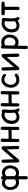

<svg xmlns="http://www.w3.org/2000/svg" viewBox="2445 -3023 856 5786"><g transform="rotate(-90 2873.0 -130.0)"><path d="M413.1 278.3Q457.5 277.3 457.5 232.9V-3.4Q510.7 18.6 565.4 14.6Q668.9 7.3 717.8 -59.6Q786.1 -152.3 780.3 -277.8Q775.9 -376 700.2 -446.3Q637.7 -503.9 561 -501.5Q506.8 -499.5 457 -469.7V-475.6Q457 -527.8 413.1 -528.8Q360.8 -529.8 360.8 -476.6Q360.8 -474.1 360.8 -471.7Q313 -499.5 260.3 -501.5Q182.6 -503.4 121.1 -446.3Q45.4 -376 41 -277.8Q35.2 -143.1 103.5 -59.6Q159.2 8.8 255.9 14.6Q309.1 18.6 361.8 -2.4Q362.3 113.8 362.3 230Q362.3 278.3 413.1 278.3ZM457 -361.3Q496.1 -403.8 543.5 -407.7Q606.4 -413.1 656.2 -360.4Q693.4 -321.3 693.8 -254.4Q693.8 -177.7 656.2 -128.9Q619.6 -82 558.1 -76.2Q503.9 -71.8 457.5 -114.7ZM361.8 -112.3Q316.4 -71.8 263.2 -76.2Q201.7 -82 165 -128.9Q127.4 -178.2 127.4 -254.4Q127.9 -321.3 165 -360.4Q214.8 -413.1 277.8 -407.7Q323.2 -403.8 360.8 -364.7Z M869.6 -40.5Q871.1 24.4 909.7 24.9Q942.9 24.9 960 4.9L1263.2 -353.5L1271 -40.5Q1272.9 26.4 1323.7 24.9Q1372.6 23.4 1370.6 -43.5L1356.9 -463.4Q1356 -512.7 1304.2 -511.2Q1287.1 -510.7 1276.9 -503.4Q1266.1 -497.6 1256.3 -485.8L965.8 -144L955.6 -463.4Q954.6 -512.7 902.8 -511.2Q857.9 -509.8 858.9 -460.4Z M1537.6 -537.6Q1490.2 -538.6 1489.7 -491.7L1485.8 -22Q1485.4 24.4 1526.9 25.9Q1580.1 27.8 1580.6 -18.1Q1582 -111.3 1583.5 -204.1L1849.1 -209.5L1847.7 -22Q1847.2 24.4 1888.7 25.9Q1941.9 27.8 1942.4 -18.1L1949.2 -489.7Q1949.7 -536.6 1899.4 -537.6Q1852.1 -538.6 1851.6 -491.7L1850.1 -302.7Q1717.3 -300.8 1584.5 -298.8L1587.4 -489.7Q1587.9 -536.6 1537.6 -537.6Z M2252.4 27.3Q2297.9 26.9 2398.9 -24.4Q2408.7 40 2469.7 27.3Q2522.9 16.6 2481.4 -54.7Q2453.1 -103.5 2455.1 -220.7Q2457.5 -367.7 2468.8 -428.7Q2480 -491.2 2421.4 -504.4Q2391.6 -511.2 2377.4 -499Q2249.5 -539.6 2132.3 -443.4Q2030.3 -359.9 2031.7 -207Q2033.2 27.8 2252.4 27.3ZM2309.1 -70.8Q2272 -57.1 2229.5 -60.1Q2128.4 -66.9 2127 -216.3Q2131.3 -331.1 2218.3 -394Q2239.7 -410.2 2275.9 -418.9Q2327.6 -431.6 2375 -401.9Q2352.5 -322.8 2370.1 -112.8Q2326.7 -77.1 2309.1 -70.8Z M2608.9 -537.6Q2561.5 -538.6 2561 -491.7L2557.1 -22Q2556.6 24.4 2598.1 25.9Q2651.4 27.8 2651.9 -18.1Q2653.3 -111.3 2654.8 -204.1L2920.4 -209.5L2918.9 -22Q2918.5 24.4 2960 25.9Q3013.2 27.8 3013.7 -18.1L3020.5 -489.7Q3021 -536.6 2970.7 -537.6Q2923.3 -538.6 2922.9 -491.7L2921.4 -302.7Q2788.6 -300.8 2655.8 -298.8L2658.7 -489.7Q2659.2 -536.6 2608.9 -537.6Z M3473.6 -103Q3416 -64 3349.6 -66.4Q3285.2 -68.8 3249 -117.2Q3209.5 -171.4 3210.9 -236.8Q3212.4 -306.2 3249.5 -359.9Q3282.2 -406.7 3322.8 -419.4Q3395 -442.4 3452.1 -399.9Q3499.5 -364.7 3522.5 -381.3Q3555.7 -405.3 3525.9 -452.1Q3506.3 -482.4 3447.3 -502.4Q3399.4 -518.1 3341.3 -513.7Q3241.7 -506.3 3177.2 -413.1Q3124 -336.4 3124 -216.3Q3124 -107.4 3198.7 -35.2Q3258.8 22.9 3349.6 23.4Q3464.8 23.9 3518.6 -22Q3560.1 -58.6 3543.9 -85.9Q3516.6 -131.8 3473.6 -103Z M3650.9 -40.5Q3652.3 24.4 3690.9 24.9Q3724.1 24.9 3741.2 4.9L4044.4 -353.5L4052.2 -40.5Q4054.2 26.4 4105 24.9Q4153.8 23.4 4151.9 -43.5L4138.2 -463.4Q4137.2 -512.7 4085.4 -511.2Q4068.4 -510.7 4058.1 -503.4Q4047.4 -497.6 4037.6 -485.8L3747.1 -144L3736.8 -463.4Q3735.8 -512.7 3684.1 -511.2Q3639.2 -509.8 3640.1 -460.4Z M4338.4 278.8Q4382.8 278.8 4383.8 232.9L4389.6 -27.3Q4390.6 -26.9 4391.1 -26.4Q4423.8 6.3 4507.3 0Q4602.1 -6.8 4666.5 -86.9Q4724.1 -158.7 4723.6 -290Q4723.6 -380.9 4660.2 -448.7Q4596.2 -518.1 4509.3 -518.6Q4419.4 -519.5 4395 -500.5Q4382.8 -528.3 4357.4 -528.8Q4305.2 -529.8 4304.2 -476.6L4288.6 230Q4287.6 278.8 4338.4 278.8ZM4398.4 -394.5Q4439 -433.6 4505.4 -424.8Q4567.9 -416.5 4600.1 -376.5Q4637.7 -329.6 4636.7 -266.6Q4635.7 -199.2 4604 -152.8Q4566.9 -97.7 4494.6 -92.8Q4439.9 -88.9 4392.6 -141.6Z M5008.8 27.3Q5054.2 26.9 5155.3 -24.4Q5165 40 5226.1 27.3Q5279.3 16.6 5237.8 -54.7Q5209.5 -103.5 5211.4 -220.7Q5213.9 -367.7 5225.1 -428.7Q5236.3 -491.2 5177.7 -504.4Q5147.9 -511.2 5133.8 -499Q5005.9 -539.6 4888.7 -443.4Q4786.6 -359.9 4788.1 -207Q4789.6 27.8 5008.8 27.3ZM5065.4 -70.8Q5028.3 -57.1 4985.8 -60.1Q4884.8 -66.9 4883.3 -216.3Q4887.7 -331.1 4974.6 -394Q4996.1 -410.2 5032.2 -418.9Q5084 -431.6 5131.3 -401.9Q5108.9 -322.8 5126.5 -112.8Q5083 -77.1 5065.4 -70.8Z M5371.1 -515.6Q5305.2 -515.6 5305.2 -469.2Q5305.2 -414.1 5366.7 -414.6L5467.3 -415Q5466.3 -218.8 5465.3 -22.5Q5465.3 29.8 5508.3 30.8Q5561.5 31.7 5561.5 -21.5Q5562.5 -218.3 5563 -415.5Q5607.4 -416 5652.3 -416Q5717.8 -416.5 5716.8 -464.4Q5715.8 -515.6 5652.3 -515.6Z"/></g></svg>

Font: Comic Relief
Style: Regular
Weight: 400
Designer: Jeff Davis
Foundry: Loudifier
Version: Version 1.200; ttfautohint (v1.8.4.7-5d5b)